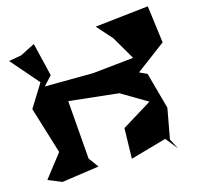

<svg xmlns="http://www.w3.org/2000/svg" viewBox="-144 -869 1024 998"><g transform="rotate(-15 368.0 -370.5)"><path d="M697 0 668 -55 698 -219 644 -415 603 -434 762 -553 736 -754 447 -722 520 -640 593 -515 372 -492 111 -490 156 -539 113 -718 34 -678 -34 -666 95 -517 18 -393 95 -142 -2 -17 72 13 273 -16 234 -69 209 -385 476 -356 616 -273 455 -174 451 -10 645 -65Z"/></g></svg>

Font: Asimov Silicon
Style: Regular
Weight: 400
Designer: Google
Version: Version 2.000980; 2014